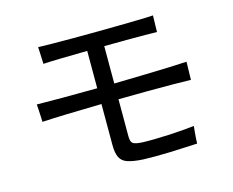

<svg xmlns="http://www.w3.org/2000/svg" viewBox="-99 -858 1197 988"><g transform="rotate(-15 500.0 -364.0)"><path d="M549 -13Q497 -16 468 -25.5Q439 -35 427 -58.5Q415 -82 415 -126V-344Q315 -342 230 -339.5Q145 -337 98 -334Q98 -343 97 -361.5Q96 -380 95 -399Q94 -418 93 -428Q140 -427 227 -427Q314 -427 415 -428V-627Q337 -626 273 -624.5Q209 -623 180 -621Q180 -630 179 -647Q178 -664 177.5 -682.5Q177 -701 176 -711Q201 -710 249 -709.5Q297 -709 358.5 -709Q420 -709 485.5 -709.5Q551 -710 611.5 -711Q672 -712 719 -713Q766 -714 789 -716Q789 -709 788.5 -691Q788 -673 787.5 -655Q787 -637 787 -628Q767 -629 724 -629Q681 -629 624.5 -629Q568 -629 506 -628V-429Q584 -431 658.5 -432.5Q733 -434 794 -436.5Q855 -439 894 -441Q894 -432 893.5 -412Q893 -392 892.5 -372.5Q892 -353 892 -345Q852 -346 791 -346.5Q730 -347 656.5 -346.5Q583 -346 506 -345V-147Q506 -118 518 -109.5Q530 -101 567 -99Q591 -98 627.5 -98.5Q664 -99 705.5 -101Q747 -103 784 -106Q821 -109 845 -112Q844 -102 842 -83Q840 -64 839 -46Q838 -28 838 -20Q811 -19 773.5 -17Q736 -15 694.5 -13.5Q653 -12 614.5 -12Q576 -12 549 -13Z"/></g></svg>

Font: Zen Kaku Gothic Antique Medium
Style: Regular
Weight: 500
Designer: Yoshimichi Ohira
Foundry: Positype
Version: Version 1.002